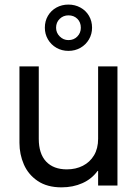

<svg xmlns="http://www.w3.org/2000/svg" viewBox="-20 -806 598 834"><path d="M64.5 -185.5V-517.6H148.4V-203.1Q148.4 -138.2 180.4 -104.2Q212.4 -70.3 270.5 -70.3Q309.1 -70.3 339.8 -85.9Q370.6 -101.6 388.4 -131.3Q406.2 -161.1 406.2 -203.1V-517.6H490.2V0H406.2V-63.5H403.8Q378.9 -28.8 338.1 -10.5Q297.4 7.8 247.1 7.8Q185.1 7.8 144 -19.8Q103 -47.4 83.7 -91.6Q64.5 -135.7 64.5 -185.5ZM174.8 -685.5Q174.8 -714.4 188.2 -737.3Q201.7 -760.3 225.1 -773.2Q248.5 -786.1 277.3 -786.1Q305.7 -786.1 329.3 -773.2Q353 -760.3 366.5 -737.3Q379.9 -714.4 379.9 -685.5Q379.9 -658.2 366.5 -635Q353 -611.8 329.6 -598.4Q306.2 -585 277.3 -585Q248.5 -585 225.1 -598.4Q201.7 -611.8 188.2 -635Q174.8 -658.2 174.8 -685.5ZM331.1 -685.5Q331.1 -709.5 315.9 -724.4Q300.8 -739.3 277.3 -739.3Q254.9 -739.3 239.3 -724.1Q223.6 -709 223.6 -685.5Q223.6 -663.6 239.5 -647.7Q255.4 -631.8 277.3 -631.8Q300.8 -631.8 315.9 -647.5Q331.1 -663.1 331.1 -685.5Z"/></svg>

Font: Reddit Sans Chocolate
Style: Regular
Weight: 400
Designer: Stephen Hutchings
Foundry: Reddit
Version: Version 1.013